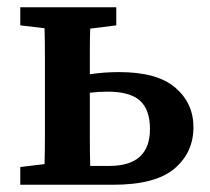

<svg xmlns="http://www.w3.org/2000/svg" viewBox="-20 -510 580 530"><path d="M228 -215Q228 -178 228 -134.5Q228 -91 229 -52H282Q394 -52 394 -154Q394 -207 366.5 -232Q339 -257 277 -257Q252 -257 228 -254ZM36 -440V-490H301V-440L229 -431Q228 -401 228 -368.5Q228 -336 228 -305Q267 -311 309 -311Q414 -311 464 -268Q514 -225 514 -159Q514 -89 461.5 -44.5Q409 0 292 0H36V-49L103 -57Q104 -95 104 -137.5Q104 -180 104 -215V-274Q104 -309 104 -351.5Q104 -394 103 -432Z"/></svg>

Font: Source Serif 4 SmText Semibold
Style: Regular
Weight: 600
Designer: Frank Grießhammer
Foundry: Adobe
Version: Version 4.005;hotconv 1.1.0;makeotfexe 2.6.0